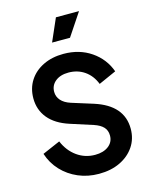

<svg xmlns="http://www.w3.org/2000/svg" viewBox="-143 -1077 932 1180"><g transform="rotate(-15 323.5 -487.0)"><path d="M338 12Q415 12 473 -16Q531 -44 564 -93Q597 -142 597 -206Q597 -355 419 -412L282 -455Q242 -468 221.5 -491.5Q201 -515 201 -546Q201 -587 232.5 -612.5Q264 -638 316 -638Q374 -638 418 -607.5Q462 -577 484 -521L596 -571Q566 -655 491.5 -706Q417 -757 316 -757Q243 -757 186.5 -729.5Q130 -702 98.5 -653Q67 -604 67 -540Q67 -467 111 -413.5Q155 -360 242 -332L385 -286Q424 -273 443.5 -252Q463 -231 463 -198Q463 -157 430.5 -132Q398 -107 345 -107Q281 -107 230 -143.5Q179 -180 152 -244L39 -195Q59 -133 102.5 -86.5Q146 -40 206.5 -14Q267 12 338 12ZM267 -842H381L477 -986H330Z"/></g></svg>

Font: Plus Jakarta Sans
Style: Bold
Weight: 700
Designer: Gumpita Rahayu
Foundry: Tokotype
Version: Version 2.004; ttfautohint (v1.8.3)